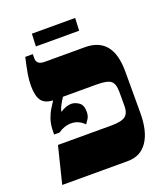

<svg xmlns="http://www.w3.org/2000/svg" viewBox="-136 -838 814 934"><g transform="rotate(-20 271.0 -371.0)"><path d="M25 0 72 -190H349Q401 -190 421 -205Q441 -220 441 -258V-330Q441 -373 422.5 -387.5Q404 -402 350 -402H175Q165 -387 154.5 -367.5Q144 -348 144 -337V-335Q156 -345 172 -350.5Q188 -356 200 -356Q220 -356 239.5 -342.5Q259 -329 259 -295Q259 -272 249 -257.5Q239 -243 235 -237Q222 -251 205 -259Q188 -267 167 -267Q132 -267 100 -244H72V-255Q72 -295 81.5 -322.5Q91 -350 103 -368.5Q115 -387 123 -400V-402Q82 -404 64.5 -428Q47 -452 47 -505Q47 -534 52 -564Q57 -594 69 -647H108V-625Q108 -592 149 -592H358Q502 -592 502 -415V-200Q502 -104 466.5 -52Q431 0 365 0ZM135 -677 138 -742H362L359 -677Z"/></g></svg>

Font: Noto Serif Hebrew SemiCondensed Black
Style: Regular
Weight: 900
Width: 4
Designer: Monotype Design Team
Foundry: Monotype Imaging Inc.
Version: Version 2.004; ttfautohint (v1.8.4.7-5d5b)